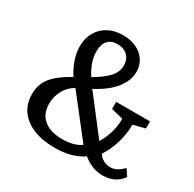

<svg xmlns="http://www.w3.org/2000/svg" viewBox="-161 -897 1084 1075"><g transform="rotate(30 381.5 -359.0)"><path d="M710 -339 634 -320Q634 -260 616 -200Q598 -140 567 -94Q577 -75 598.5 -63Q620 -51 643 -51Q666 -51 688.5 -63Q711 -75 726 -94L755 -51Q712 10 630 10Q595 10 563 -2.5Q531 -15 502 -39Q465 -14 421 -2Q377 10 321 10Q200 10 130.5 -43Q61 -96 61 -188Q61 -250 96 -295Q131 -340 214 -386Q159 -474 159 -553Q159 -605 181.5 -644.5Q204 -684 244.5 -706Q285 -728 339 -728Q389 -728 426.5 -710Q464 -692 485 -660Q506 -628 506 -587Q506 -531 464.5 -478Q423 -425 339 -381L519 -148Q540 -181 554 -225Q568 -269 568 -320L491 -339V-385H710ZM333 -53Q371 -53 401 -61Q431 -69 453 -85L255 -338Q216 -317 193.5 -277Q171 -237 171 -189Q171 -124 213.5 -88.5Q256 -53 333 -53ZM254 -576Q254 -541 265 -508Q276 -475 301 -435Q366 -473 396.5 -507Q427 -541 427 -582Q427 -621 402.5 -645Q378 -669 336 -669Q298 -669 276 -645.5Q254 -622 254 -576Z"/></g></svg>

Font: Domine Medium
Style: Regular
Weight: 500
Designer: Pablo Impallari, Rodrigo Fuenzalida, Brenda Gallo
Foundry: Pablo Impallari, Rodrigo Fuenzalida, Brenda Gallo
Version: Version 2.000